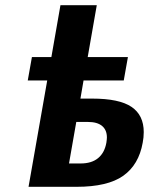

<svg xmlns="http://www.w3.org/2000/svg" viewBox="-20 -720 586 740"><path d="M534 -211Q534 -190 530 -170Q515 -85 455 -42.5Q395 0 275 0H90L162 -410H87L103 -500H178L213 -700H353L318 -500H473L457 -410H302L290 -340H335Q440 -340 487 -308Q534 -276 534 -211ZM392 -190Q392 -219 373.5 -234.5Q355 -250 319 -250H274L246 -90H291Q333 -90 358 -110.5Q383 -131 390 -170Q392 -184 392 -190Z"/></svg>

Font: Scada
Style: Bold Italic
Weight: 700
Italic angle: -10°
Version: Version 4.000